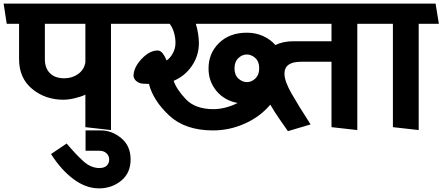

<svg xmlns="http://www.w3.org/2000/svg" viewBox="-31 -700 2436 1057"><path d="M439 0V-179Q417 -168 381.5 -159.5Q346 -151 318 -151Q218 -151 146 -210.5Q74 -270 74 -374V-569H6L-11 -680H674L691 -569H580V16ZM216 -374Q216 -325 244 -297Q272 -269 323 -269Q366 -269 399 -292.5Q432 -316 439 -356V-569H216Z M336 90Q388 152 429 188.5Q470 225 516 225Q543 225 556.5 212Q570 199 570 178Q570 158 555.5 144Q541 130 516 130H440V18H525Q585 18 636.5 60.5Q688 103 688 178Q688 252 636.5 294.5Q585 337 514 337Q442 337 373.5 286Q305 235 250 148Z M1117 -323Q1117 -407 1175 -463.5Q1233 -520 1328 -520Q1377 -520 1417.5 -501.5Q1458 -483 1485 -452Q1505 -462 1530 -467.5Q1555 -473 1584 -473H1794V-569H1047Q1055 -544 1059.5 -514.5Q1064 -485 1064 -463Q1064 -394 1025.5 -337.5Q987 -281 925 -255Q941 -208 992 -154Q1043 -100 1142 -99Q1176 -99 1211 -108Q1246 -117 1277 -133Q1204 -147 1160.5 -199.5Q1117 -252 1117 -323ZM1396 -324Q1396 -361 1374.5 -380.5Q1353 -400 1328 -400Q1302 -400 1281 -380Q1260 -360 1260 -324Q1260 -287 1281.5 -267.5Q1303 -248 1328 -248Q1354 -248 1375 -268Q1396 -288 1396 -324ZM1794 0V-360H1626Q1580 -360 1557.5 -343.5Q1535 -327 1535 -295Q1535 -253 1574 -185Q1613 -117 1679 -15L1554 22Q1530 -12 1504.5 -49Q1479 -86 1457 -124Q1402 -58 1317.5 -20Q1233 18 1142 18Q988 18 900 -64.5Q812 -147 789 -238L763 -239Q740 -239 723.5 -250.5Q707 -262 704 -281Q704 -328 748 -375Q792 -422 837 -422Q853 -422 866 -404.5Q879 -387 886 -367Q905 -379 920 -406Q935 -433 935 -463Q935 -494 926.5 -522Q918 -550 903 -569H686L669 -680H2031L2047 -569H1936V16Z M2132 0V-569H2041L2024 -680H2367L2385 -569H2274V16Z"/></svg>

Font: Palanquin
Style: Bold
Weight: 700
Designer: Pria Ravichandran
Version: Version 1.0.4